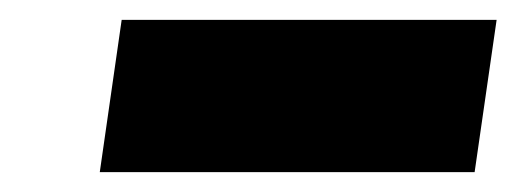

<svg xmlns="http://www.w3.org/2000/svg" viewBox="-20 -386 519 193"><path d="M102.3 -366 80.3 -213H457.1L479.2 -366Z"/></svg>

Font: Blink
Style: WideObl
Weight: 400
Designer: Mew Too
Foundry: Cannot Into Space Fonts
Version: Version 001.000